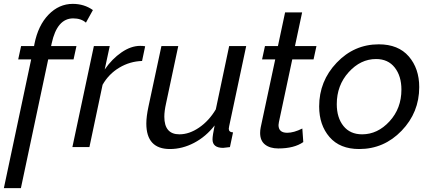

<svg xmlns="http://www.w3.org/2000/svg" viewBox="-35 -760 2225 992"><path d="M126 -453H59L74 -522H141L143 -533Q162 -629 216 -684.5Q270 -740 341 -740Q400 -740 445 -708L409 -643Q384 -665 343 -665Q260 -665 232 -536L229 -522H360L345 -453H214L73 212H-15Z M450 -522H532L506 -401Q544 -456 593 -489.5Q642 -523 689 -523Q703 -523 715 -521L699 -445Q636 -443 581.5 -410.5Q527 -378 495 -322L427 0H339Z M721 -122Q721 -157 732 -209L799 -522H886L823 -226Q814 -186 814 -157Q814 -66 892 -66Q943 -66 994 -101Q1045 -136 1080 -195L1149 -522H1237L1149 -108Q1147 -98 1147 -95Q1147 -77 1169 -76L1153 0Q1123 4 1118 4Q1063 4 1063 -40Q1063 -59 1074 -112Q1029 -54 968 -22Q907 10 843 10Q721 10 721 -122Z M1309 -73Q1309 -87 1312 -102L1387 -453H1319L1334 -522H1401L1438 -696H1526L1489 -522H1600L1585 -453H1475L1406 -129Q1404 -119 1404 -114Q1404 -74 1449 -74Q1483 -74 1527 -96L1532 -26Q1485 7 1403 7Q1360 7 1334.5 -13Q1309 -33 1309 -73Z M1614 -210Q1614 -341 1704.5 -436Q1795 -531 1922 -531Q2023 -531 2077 -468.5Q2131 -406 2131 -310Q2131 -179 2040 -84.5Q1949 10 1821 10Q1721 10 1667.5 -52Q1614 -114 1614 -210ZM2039 -297Q2039 -367 2004.5 -411Q1970 -455 1908 -455Q1828 -455 1766.5 -387Q1705 -319 1705 -222Q1705 -152 1739.5 -109Q1774 -66 1836 -66Q1916 -66 1977.5 -133Q2039 -200 2039 -297Z"/></svg>

Font: Raleway-v4020 Medium
Style: Italic
Weight: 500
Italic angle: -12°
Designer: Matt McInerney, Pablo Impallari, Rodrigo Fuenzalida
Foundry: Matt McInerney, Pablo Impallari, Rodrigo Fuenzalida
Version: Version 4.020;PS 004.020;hotconv 1.0.88;makeotf.lib2.5.64775